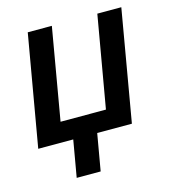

<svg xmlns="http://www.w3.org/2000/svg" viewBox="-105 -616 798 880"><g transform="rotate(-15 293.5 -176.5)"><path d="M221.2 -528.3 146 -93.3H361.3L437 -528.3H550.8L459.5 0H294.9L264.6 174.3H150.9L181.2 0H15.1L106.9 -528.3Z"/></g></svg>

Font: Roboto Mono Medium
Style: Italic
Weight: 500
Designer: Google
Version: Version 2.000985; 2015; ttfautohint (v1.3)